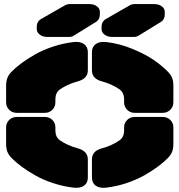

<svg xmlns="http://www.w3.org/2000/svg" viewBox="-20 -910 875 936"><path d="M316.9 -890.1H416Q437.5 -890.1 452.1 -879.4Q466.8 -868.7 466.8 -853V-839.8Q466.8 -814 445.8 -801.8L338.9 -735.8Q330.1 -730 317.9 -730H210Q188.5 -730 173.8 -741.2Q159.2 -752.4 159.2 -768.1V-778.8Q159.2 -805.7 181.2 -817.9L297.9 -884.8Q308.6 -890.1 316.9 -890.1ZM632.8 -890.1H731.9Q753.4 -890.1 768.3 -879.4Q783.2 -868.7 783.2 -853V-839.8Q783.2 -814 762.2 -801.8L654.8 -735.8Q646 -730 633.8 -730H525.9Q504.4 -730 489.7 -741.2Q475.1 -752.4 475.1 -768.1V-778.8Q475.1 -805.7 497.1 -817.9L613.8 -884.8Q624.5 -890.1 632.8 -890.1ZM250 -425.8V-411.1Q250 -389.6 235.4 -374.8Q220.7 -359.9 199.2 -359.9H61Q39.6 -359.9 24.7 -374.8Q9.8 -389.6 9.8 -411.1V-491.2Q9.8 -514.6 15.9 -530Q22 -545.4 36.1 -560.1Q56.6 -581.1 85.2 -602.3Q113.8 -623.5 152.1 -645.3Q190.4 -667 239.5 -683.1Q288.6 -699.2 338.9 -705.1Q371.6 -708.5 389.9 -694.8Q408.2 -681.2 408.2 -655.8V-566.9Q408.2 -526.4 358.9 -513.2Q309.6 -500 272 -474.1Q250 -458 250 -425.8ZM585 -411.1V-425.8Q585 -458 563 -474.1Q524.9 -500.5 477.1 -513.2Q428.2 -525.9 428.2 -566.9V-655.8Q428.2 -681.2 446.3 -694.8Q464.4 -708.5 497.1 -705.1Q563 -697.8 627 -671.1Q690.9 -644.5 730.5 -616.9Q770 -589.4 798.8 -560.1Q813 -545.4 819.1 -530Q825.2 -514.6 825.2 -491.2V-411.1Q825.2 -389.6 810.3 -374.8Q795.4 -359.9 773.9 -359.9H636.2Q614.7 -359.9 599.9 -374.8Q585 -389.6 585 -411.1ZM250 -289.1V-273.9Q250 -242.2 272 -226.1Q309.6 -200.2 358.9 -187Q408.2 -173.8 408.2 -132.8V-43.9Q408.2 -18.6 390.1 -5.1Q372.1 8.3 338.9 4.9Q288.6 -1 239.5 -17.1Q190.4 -33.2 152.1 -54.9Q113.8 -76.7 85.2 -97.9Q56.6 -119.1 36.1 -140.1Q22 -154.8 15.9 -170.2Q9.8 -185.5 9.8 -209V-289.1Q9.8 -310.5 24.7 -325.2Q39.6 -339.8 61 -339.8H199.2Q220.7 -339.8 235.4 -325.2Q250 -310.5 250 -289.1ZM585 -273.9V-289.1Q585 -310.5 599.9 -325.2Q614.7 -339.8 636.2 -339.8H773.9Q795.4 -339.8 810.3 -325.2Q825.2 -310.5 825.2 -289.1V-209Q825.2 -185.5 819.1 -170.2Q813 -154.8 798.8 -140.1Q778.3 -119.1 749.8 -97.9Q721.2 -76.7 682.9 -54.9Q644.5 -33.2 595.9 -17.1Q547.4 -1 497.1 4.9Q464.4 8.3 446.3 -5.1Q428.2 -18.6 428.2 -43.9V-132.8Q428.2 -174.3 477.1 -187Q524.9 -199.7 563 -226.1Q585 -242.2 585 -273.9Z"/></svg>

Font: Nastup Soft
Style: Regular
Weight: 400
Designer: Maksym Kobuzan
Foundry: Zakznak
Version: Version 1.020;hotconv 1.0.109;makeotfexe 2.5.65596